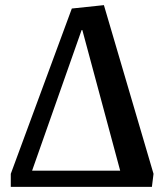

<svg xmlns="http://www.w3.org/2000/svg" viewBox="-20 -728 633 748"><path d="M22 0V-50.8L259.8 -694.8L384.8 -708L578.1 -50.8L571.8 0ZM105 -63H448.2L300.8 -610.8H297.9Z"/></svg>

Font: Literata Book SemiBold
Style: Italic
Weight: 600
Italic angle: -3°
Designer: Latin by Veronika Burian and Jose Scaglione. Greek by Irene Vlachou. Cyrillic by Vera Evstafieva
Foundry: TypeTogether
Version: Version 1.003;PS 001.003;hotconv 1.0.88;makeotf.lib2.5.64775